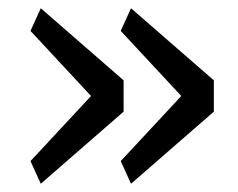

<svg xmlns="http://www.w3.org/2000/svg" viewBox="-20 -531 577 466"><path d="M280 -260 79 -85 54 -140 201 -298 54 -456 79 -511 280 -336ZM499 -260 298 -85 273 -140 420 -298 273 -456 298 -511 499 -336Z"/></svg>

Font: IBM Plex Sans JP
Style: Regular
Weight: 400
Designer: Mike Abbink; Paul van der Laan; Pieter van Rosmalen; Wujin Sim; Yejin Wi; Jinhee Kim; Boomi Park; Yona Kim; Kichan Ma
Foundry: Sandoll Inc.
Version: Version 1.001